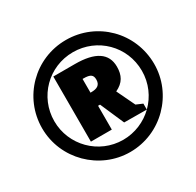

<svg xmlns="http://www.w3.org/2000/svg" viewBox="-157 -902 1114 1090"><g transform="rotate(-30 400.0 -357.0)"><path d="M400 10C605 10 768 -158 767 -357C766 -562 604 -724 400 -724C196 -724 33 -560 33 -357C33 -154 200 10 400 10ZM400 -70C240 -70 113 -200 113 -357C113 -516 240 -644 400 -644C559 -644 687 -518 687 -357C687 -276 654 -204 601 -152V-191L559 -209L502 -328C556 -353 576 -392 576 -448C576 -536 509 -580 377 -580H235V-153H372V-309H385L453 -153L601 -152C549 -101 477 -70 400 -70ZM377 -395H372V-485H378C423 -485 438 -474 438 -443C438 -407 415 -395 377 -395Z"/></g></svg>

Font: Frost ExtraBold
Style: Regular
Weight: 800
Designer: Lee Frost
Foundry: Lee Frost for Ice Communication Norge AS
Version: Version 2.011;hotconv 1.0.107;makeotfexe 2.5.65593